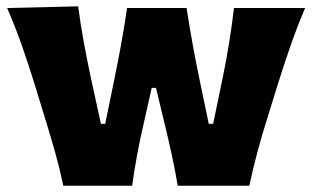

<svg xmlns="http://www.w3.org/2000/svg" viewBox="-20 -593 996 613"><path d="M182.1 0Q170.9 -53.7 155.8 -107.7Q140.6 -161.6 123.5 -216.3L92.8 -316.9Q73.2 -380.4 51.8 -442.1Q30.3 -503.9 2.9 -567.4L229.5 -572.8Q236.8 -516.6 248 -455.6Q259.3 -394.5 271.5 -337.9L302.2 -197.8H315.9L345.2 -340.3Q356.9 -397.5 367.2 -453.9Q377.4 -510.3 385.7 -567.4H575.7Q584 -512.7 594.5 -454.8Q605 -397 616.7 -340.8L646.5 -197.8H660.6L690.9 -344.2Q702.1 -397.9 711.7 -457.5Q721.2 -517.1 727.1 -567.4H954.1Q927.2 -503.9 905.8 -441.7Q884.3 -379.4 864.7 -316.9L834 -217.3Q816.4 -162.1 801.8 -107.2Q787.1 -52.2 775.9 0H547.4Q539.6 -47.4 528.6 -97.9Q517.6 -148.4 506.3 -194.8L478 -312.5H464.4L437.5 -192.9Q415.5 -98.6 401.9 0Z"/></svg>

Font: Pinar ExtraBold
Style: Regular
Weight: 800
Designer: Amin Abedi
Version: Version 3.000